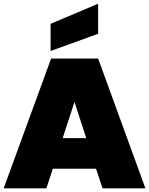

<svg xmlns="http://www.w3.org/2000/svg" viewBox="-20 -1027 813 1047"><path d="M0 0 258.8 -708H515.1L772.9 0H539.1L503.9 -106.9H268.1L232.9 0ZM255.9 -749V-897L515.1 -1006.8V-842.8ZM321.8 -273.9H450.2L386.2 -471.2Z"/></svg>

Font: Poppins Black
Style: Regular
Weight: 900
Designer: Ninad Kale (Devanagari), Jonny Pinhorn (Latin)
Foundry: Indian Type Foundry
Version: 4.004